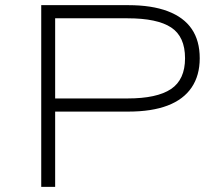

<svg xmlns="http://www.w3.org/2000/svg" viewBox="-20 -725 867 745"><path d="M140 0V-705H478Q569 -705 631 -681.5Q693 -658 724 -612.5Q755 -567 755 -499Q755 -432 723.5 -385.5Q692 -339 630.5 -315.5Q569 -292 478 -292H194V0ZM194 -343H475Q589 -343 643.5 -379.5Q698 -416 698 -499Q698 -583 644 -618.5Q590 -654 475 -654H194Z"/></svg>

Font: Nunito Sans 7pt Expanded ExtraLight
Style: Regular
Weight: 250
Width: 7
Designer: Vernon Adams
Foundry: Vernon Adams
Version: Version 3.101;gftools[0.9.27]